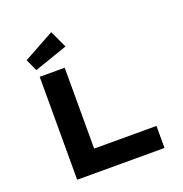

<svg xmlns="http://www.w3.org/2000/svg" viewBox="-161 -1085 1171 1227"><g transform="rotate(-20 424.0 -471.5)"><path d="M154.7 0V-700H324.7V-149.9H748.6V0ZM149.2 -747.5 112.6 -828.2 321.4 -943 375.9 -826Z"/></g></svg>

Font: Lexend Tera
Style: Regular
Weight: 400
Designer: Bonnie Shaver-Troup, Thomas Jockin
Foundry: Lexend
Version: Version 1.007